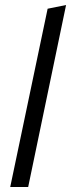

<svg xmlns="http://www.w3.org/2000/svg" viewBox="-20 -750 285 770"><path d="M245 -730 93 0H21L171 -715Z"/></svg>

Font: Rosa Sans Light
Style: Italic
Weight: 300
Italic angle: -12°
Designer: Pentagram / MCKL
Foundry: Pentagram / MCKL
Version: Version 1.005;September 16, 2019;FontCreator 11.5.0.2425 64-